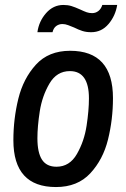

<svg xmlns="http://www.w3.org/2000/svg" viewBox="-20 -743 510 775"><path d="M34 -177Q34 -263 54 -344.5Q74 -426 125 -482Q176 -538 263 -538Q436 -538 436 -347Q436 -261 416 -180Q396 -99 344.5 -43.5Q293 12 206 12Q34 12 34 -177ZM339 -346Q339 -456 262 -456Q209 -456 179.5 -405.5Q150 -355 140.5 -293.5Q131 -232 131 -185Q131 -127 149.5 -98.5Q168 -70 208 -70Q261 -70 290.5 -121.5Q320 -173 329.5 -235.5Q339 -298 339 -346ZM236 -723Q254 -723 268.5 -718.5Q283 -714 303 -705Q320 -697 330 -693.5Q340 -690 352 -690Q366 -690 377 -698.5Q388 -707 393 -723H453Q446 -679 418 -646Q390 -613 348 -613Q328 -613 312.5 -618Q297 -623 279 -632Q267 -637 255 -641.5Q243 -646 232 -646Q218 -646 207 -638Q196 -630 192 -613H131Q137 -657 166 -690Q195 -723 236 -723Z"/></svg>

Font: Archivo Narrow Medium
Style: Italic
Weight: 500
Italic angle: -8°
Designer: Hector Gatti
Foundry: Omnibus-Type
Version: Version 2.001